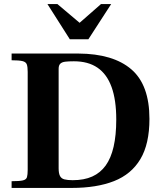

<svg xmlns="http://www.w3.org/2000/svg" viewBox="-20 -923 794 943"><path d="M37 0V-33Q76 -33 92.5 -37Q109 -41 112.5 -53Q116 -65 116 -89V-570Q116 -595 111.5 -607Q107 -619 90 -623Q73 -627 37 -627V-660H365Q536 -659 625 -582.5Q714 -506 714 -339Q714 -216 669.5 -141.5Q625 -67 540 -33.5Q455 0 332 0ZM337 -38Q393 -38 433 -56Q473 -74 499 -110Q525 -146 538 -202.5Q551 -259 551 -336Q551 -432 528 -495.5Q505 -559 459 -590.5Q413 -622 343 -622Q317 -622 300.5 -620Q284 -618 276 -610Q268 -602 268 -585V-96Q268 -72 274.5 -59Q281 -46 296.5 -42Q312 -38 337 -38ZM323 -730 213 -903H262L371 -811L476 -903H526L414 -730Z"/></svg>

Font: Frank Ruhl Libre
Style: Bold
Weight: 700
Designer: Yanek Iontef
Foundry: Fontef
Version: Version 6.004